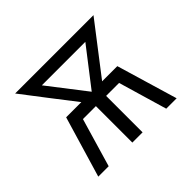

<svg xmlns="http://www.w3.org/2000/svg" viewBox="-124 -684 849 849"><g transform="rotate(-45 300.0 -260.0)"><path d="M55 0 140 -286H235Q190 -344 145 -402.5Q100 -461 55 -520H545L365 -286H460L545 0H480L413 -228H332V0H268V-228H187L120 0ZM300 -286 436 -462H164Z"/></g></svg>

Font: Iosevka Aile Custom Light
Style: Regular
Weight: 300
Designer: Belleve Invis
Foundry: Belleve Invis
Version: Version 17.0.2; ttfautohint (v1.8.3)